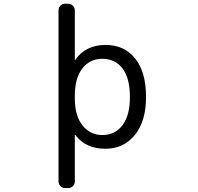

<svg xmlns="http://www.w3.org/2000/svg" viewBox="-20 -794 1040 1011"><path d="M749 -283.2Q749 -155.3 689.9 -83Q630.9 -10.7 535.2 -10.7Q430.7 -10.7 377 -83Q376 -84 375 -84Q374 -84 374 -82V162.1Q374 175.8 363.8 186Q353.5 196.3 339.8 196.3H322.3Q308.6 196.3 298.3 186Q288.1 175.8 288.1 162.1V-740.2Q288.1 -753.9 298.3 -764.2Q308.6 -774.4 322.3 -774.4H339.8Q353.5 -774.4 363.8 -764.2Q374 -753.9 374 -740.2V-478.5Q374 -477.5 375 -477.5Q376 -477.5 376 -478.5Q429.7 -556.6 535.2 -557.6Q633.8 -557.6 691.4 -486.3Q749 -415 749 -283.2ZM664.1 -283.2Q664.1 -381.8 625.5 -433.1Q586.9 -484.4 518.6 -484.4Q453.1 -484.4 413.6 -433.6Q374 -382.8 374 -290V-276.4Q374 -183.6 414.6 -133.3Q455.1 -83 518.6 -83Q585.9 -83 625 -134.8Q664.1 -186.5 664.1 -283.2Z"/></svg>

Font: Rounded-L Mgen+ 2m regular
Style: Regular
Weight: 400
Designer: [Source Han Sans]
Ryoko NISHIZUKA  (kana & ideographs); Paul D. Hunt (Latin, Greek & Cyrillic); Wenlong ZHANG  (bopomofo
Version: Version 1.059.20150602